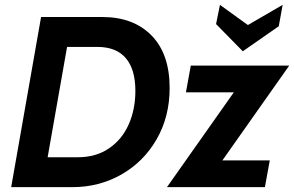

<svg xmlns="http://www.w3.org/2000/svg" viewBox="-20 -770 1210 790"><path d="M149 -700H401Q529 -700 603.5 -624Q678 -548 678 -408Q678 -290 624.5 -197Q571 -104 479.5 -52Q388 0 278 0H26ZM300 -123Q375 -123 428.5 -159.5Q482 -196 509.5 -258Q537 -320 537 -396Q537 -485 497.5 -531Q458 -577 380 -577H256L176 -123ZM942 -390H745L765 -500H1170L895 -110H1090L1070 0H667ZM869 -671 885 -750 1000 -667 1143 -750 1127 -662 979 -559Z"/></svg>

Font: Cabin
Style: Bold Italic
Weight: 700
Italic angle: -7°
Designer: Pablo Impallari
Foundry: Pablo Impallari. http://www.impallari.com Igino Marini. http://www.ikern.com
Version: Version 2.200